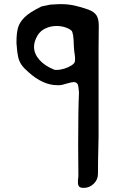

<svg xmlns="http://www.w3.org/2000/svg" viewBox="-20 -847 549 931"><path d="M386 64Q369 64 363.5 57.5Q358 51 358 38Q358 33 358 28Q358 23 359 18Q360 13 360 7.5Q360 2 360 -5L359 -143Q359 -228 360 -291.5Q361 -355 363 -398Q361 -428 357 -438Q351 -449 338 -449Q328 -449 304 -442L293 -439Q290 -438 286.5 -437Q283 -436 278 -435Q274 -434 269 -434Q264 -434 257 -434Q188 -434 117 -498Q96 -516 84.5 -532.5Q73 -549 68 -571Q63 -593 61 -626Q60 -630 60 -635.5Q60 -641 60 -648Q60 -682 66.5 -709.5Q73 -737 98.5 -762.5Q124 -788 182 -816L207 -821Q222 -825 231 -825Q247 -826 258 -826.5Q269 -827 274 -827Q309 -827 339.5 -820.5Q370 -814 410 -800Q438 -789 448.5 -771.5Q459 -754 459 -723Q458 -683 458 -616Q458 -549 458 -455V-186Q458 -170 457 -137.5Q456 -105 455.5 -68.5Q455 -32 455 -4Q455 24 434.5 44Q414 64 386 64ZM255 -508Q272 -508 291.5 -514Q311 -520 326 -529.5Q341 -539 343 -548Q344 -551 344 -559Q344 -563 344 -567Q344 -571 343 -576Q342 -585 342 -585Q341 -589 340 -598.5Q339 -608 338 -624Q337 -690 326 -699Q314 -709 295 -715Q276 -721 254 -721Q226 -721 201 -709.5Q176 -698 162 -675Q145 -646 145 -620Q145 -587 170.5 -557.5Q196 -528 243 -509Q245 -508 255 -508Z"/></svg>

Font: Mansalva
Style: Regular
Weight: 400
Designer: Carolina Short
Foundry: Carolina Short
Version: Version 2.112; ttfautohint (v1.8.4.7-5d5b)